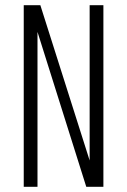

<svg xmlns="http://www.w3.org/2000/svg" viewBox="-20 -720 490 740"><path d="M71.5 0V-700H135.5L325.5 -101.5V-700H378.5V0H312.5L124.5 -597V0Z"/></svg>

Font: Trispace Condensed ExtraLight
Style: Regular
Weight: 200
Width: 3
Designer: Tyler Finck
Foundry: Etcetera Type Company
Version: Version 1.210; ttfautohint (v1.8.3)